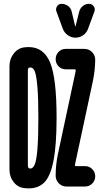

<svg xmlns="http://www.w3.org/2000/svg" viewBox="-20 -990 540 1019"><path d="M452.1 -969.7Q467.8 -969.7 477.1 -957Q486.3 -944.3 481.4 -929.7L447.3 -836.9Q439.5 -815.4 420.9 -802.7Q402.3 -790 380.4 -790Q358.4 -790 339.8 -803.2Q321.3 -816.4 313.5 -836.9L279.3 -929.7Q274.4 -943.4 282.7 -956.5Q291 -969.7 306.6 -969.7Q325.2 -969.7 340.8 -958.5Q356.4 -947.3 360.4 -928.7L378.9 -850.6Q378.9 -849.6 379.9 -849.6Q380.9 -849.6 380.9 -850.6L400.4 -928.7Q405.3 -946.3 419.4 -958Q433.6 -969.7 452.1 -969.7ZM472.7 -558.6 378.9 -121.1Q377.9 -118.2 377.9 -112.3Q377.9 -108.4 382.8 -108.4H430.7Q454.1 -108.4 469.7 -92.3Q485.4 -76.2 485.4 -54.2Q485.4 -32.2 469.7 -16.1Q454.1 0 430.7 0H333Q308.6 0 292 -17.1Q275.4 -34.2 275.4 -57.6Q275.4 -115.2 287.1 -170.9L380.9 -609.4Q381.8 -612.3 381.8 -618.2Q381.8 -622.1 377 -622.1H329.1Q305.7 -622.1 290.5 -638.2Q275.4 -654.3 275.4 -676.3Q275.4 -698.2 290.5 -714.4Q305.7 -730.5 329.1 -730.5H427.7Q452.1 -730.5 468.8 -713.4Q485.4 -696.3 485.4 -671.9Q484.4 -613.3 472.7 -558.6ZM141.6 -95.7Q155.3 -95.7 164.6 -117.7Q173.8 -139.6 178.7 -199.7Q183.6 -259.8 183.6 -365.2Q183.6 -467.8 178.7 -526.9Q173.8 -585.9 165.5 -608.9Q157.2 -631.8 141.6 -631.8H137.7Q127.9 -630.9 127.9 -616.2V-112.3Q127.9 -97.7 137.7 -95.7ZM131.8 -740.2Q211.9 -740.2 246.1 -657.7Q280.3 -575.2 280.3 -365.2Q280.3 -221.7 264.2 -138.7Q248 -55.7 216.3 -22.9Q184.6 9.8 131.8 9.8Q129.9 9.8 123.5 9.3Q117.2 8.8 114.3 8.8Q77.1 6.8 53.7 -22Q30.3 -50.8 30.3 -89.8V-639.6Q30.3 -677.7 53.7 -707Q77.1 -736.3 114.3 -739.3Q117.2 -739.3 123.5 -739.7Q129.9 -740.2 131.8 -740.2Z"/></svg>

Font: Rounded-X Mgen+ 1mn bold
Style: Bold
Weight: 700
Designer: [Source Han Sans]
Ryoko NISHIZUKA  (kana & ideographs); Paul D. Hunt (Latin, Greek & Cyrillic); Wenlong ZHANG  (bopomofo
Version: Version 1.059.20150602